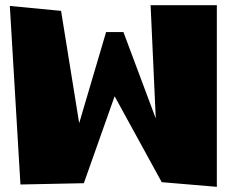

<svg xmlns="http://www.w3.org/2000/svg" viewBox="-20 -752 875 742"><path d="M562 -732H818V-30L605 -48L423 -380L304 -44L59 -39L18 -729L216 -710L286 -276L390 -628H457L582 -294Z"/></svg>

Font: LONDON PRESLEY
Style: Regular
Weight: 400
Version: Version 001.000